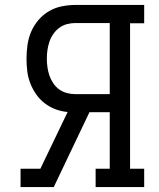

<svg xmlns="http://www.w3.org/2000/svg" viewBox="-20 -755 640 775"><path d="M63 0V-74H143L253 -303Q228 -305 204 -314Q180 -323 160 -338.5Q140 -354 125.5 -375Q111 -396 102 -419.5Q93 -443 90 -468Q87 -493 87 -518Q87 -546 91 -574Q95 -602 106 -627.5Q117 -653 135.5 -674.5Q154 -696 178 -710Q202 -724 229.5 -729.5Q257 -735 284 -735H562V-661H505V-74H562V0H366V-74H423V-302H341L197 0ZM284 -375H423V-662H284Q267 -662 250 -657.5Q233 -653 219 -642.5Q205 -632 195 -617.5Q185 -603 179.5 -586.5Q174 -570 171.5 -553Q169 -536 169 -518Q169 -501 171.5 -483.5Q174 -466 179.5 -450Q185 -434 195 -419Q205 -404 219 -394Q233 -384 250 -379.5Q267 -375 284 -375Z"/></svg>

Font: Iosevka Curly Slab Extended
Style: Regular
Weight: 400
Width: 7
Monospace: yes
Designer: Belleve Invis
Foundry: Belleve Invis
Version: Version 11.1.0; ttfautohint (v1.8.3)